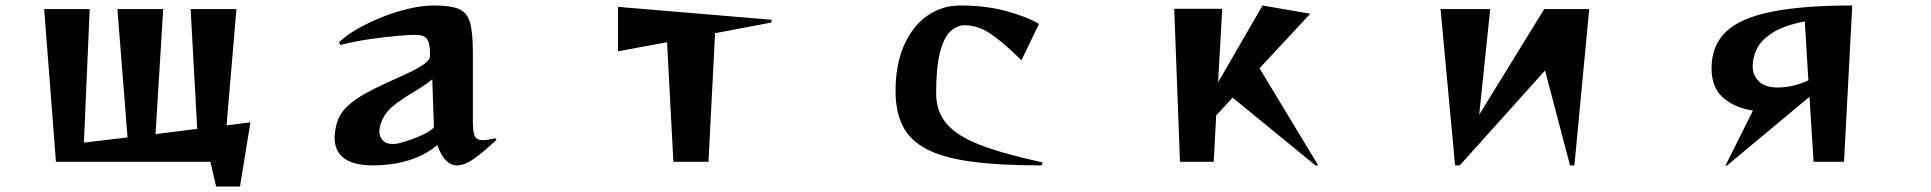

<svg xmlns="http://www.w3.org/2000/svg" viewBox="-20 -590 7040 700"><path d="M768 90 747 0H184L141 -557H307L286 -70L445 -89L408 -557H575L547 -101L699 -120L675 -557H842L806 -133L893 -144L855 90Z M1790 -80Q1744 -37 1709 -12Q1674 13 1646 13Q1624 13 1606.5 -4.5Q1589 -22 1574 -61Q1543 -34 1498 -15.5Q1453 3 1401 9Q1385 11 1370 12Q1355 13 1341 13Q1200 13 1200 -88Q1200 -100 1202 -113Q1204 -126 1208 -141Q1217 -174 1244.5 -200.5Q1272 -227 1311 -248.5Q1350 -270 1391 -288.5Q1432 -307 1467.5 -323.5Q1503 -340 1525.5 -356Q1548 -372 1548 -388Q1548 -432 1537 -447.5Q1526 -463 1495 -463Q1473 -463 1427 -459Q1381 -455 1326 -447Q1271 -439 1221 -426L1216 -436Q1243 -462 1285.5 -486Q1328 -510 1376.5 -529Q1425 -548 1473 -559Q1521 -570 1560 -570Q1622 -570 1652.5 -557.5Q1683 -545 1693.5 -508.5Q1704 -472 1704 -399V-146Q1704 -110 1710.5 -94.5Q1717 -79 1741 -79Q1749 -79 1760.5 -81Q1772 -83 1786 -86ZM1556 -301Q1534 -282 1497.5 -260.5Q1461 -239 1427 -214.5Q1393 -190 1377 -160Q1363 -132 1363 -111Q1363 -91 1375.5 -78Q1388 -65 1411 -65Q1416 -65 1421.5 -65.5Q1427 -66 1432 -67Q1452 -72 1478 -81Q1504 -90 1528 -102Q1552 -114 1562 -126Z M2435 0 2412 -436 2233 -403V-565L2793 -518V-508L2587 -469L2563 0Z M3777 13Q3623 13 3520 -1Q3417 -15 3357 -47Q3297 -79 3271 -131Q3245 -183 3245 -258Q3245 -355 3276 -425Q3307 -495 3360.5 -532.5Q3414 -570 3481 -570Q3572 -570 3645.5 -550.5Q3719 -531 3768 -503L3704 -370Q3643 -431 3595 -464.5Q3547 -498 3497 -498Q3468 -498 3444 -474.5Q3420 -451 3406.5 -397Q3393 -343 3393 -250Q3393 -183 3432 -138Q3471 -93 3556.5 -60.5Q3642 -28 3781 2Z M4776 13 4474 -234 4414 -169 4405 0H4282L4261 -558H4436L4421 -290L4583 -570L4757 -540L4572 -341L4786 13Z M5704 13 5613 -333 5302 13H5285L5232 -557H5413L5373 -172L5610 -557H5774L5720 13Z M6592 0 6577 -237 6277 13H6271L6371 -187Q6304 -197 6262 -234Q6220 -271 6220 -341Q6220 -425 6273.5 -475Q6327 -525 6440.5 -547.5Q6554 -570 6733 -570L6703 0ZM6560 -512Q6483 -497 6441.5 -470Q6400 -443 6385 -411.5Q6370 -380 6370 -349Q6370 -315 6393 -293Q6416 -271 6460 -271Q6489 -271 6517 -277.5Q6545 -284 6573 -297Z"/></svg>

Font: Reggae One
Style: Regular
Weight: 400
Designer: Fontworks Inc.
Foundry: Fontworks Inc.
Version: Version 1.100